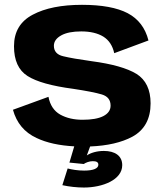

<svg xmlns="http://www.w3.org/2000/svg" viewBox="-20 -618 699 816"><path d="M336.5 179C416.5 179 499.5 146 499.5 84C499.5 44 468.5 23.5 421.5 23.5C391.5 23.5 365.5 31.5 349 42.5L363 4.5C437 1.5 497 -12.5 542.5 -37C594 -65 620 -112.5 620 -178.5C620 -237 600 -279 560 -304C520 -328.5 456 -346.5 369 -358C315 -365.5 275 -372.5 248.5 -379C222.5 -385 209 -400 209 -423.5C209 -441.5 219.5 -456 240 -467.5C260.5 -479 289 -484.5 325.5 -484.5C364 -484.5 395 -477 419 -462.5C443 -447.5 458.5 -424 465.5 -392L611 -446C597.5 -499.5 568 -538 522.5 -562C477.5 -585.5 412.5 -597.5 328.5 -597.5C241.5 -597.5 171.5 -583.5 119 -555.5C66 -527.5 39.5 -483 39.5 -421.5C39.5 -361.5 58.5 -319.5 97 -295C135.5 -270.5 200 -252.5 291 -240.5C347.5 -232 388 -224 413 -216.5C437.5 -209 450 -193.5 450 -169C450 -150 439.5 -135 419 -124.5C398.5 -114 369 -109 331 -109C294.5 -109 263 -116 236 -131C209.5 -146 192.5 -171.5 186 -206.5L35 -151.5C50.5 -95.5 83.5 -55.5 135.5 -31.5C178.5 -11 232 0.5 295.5 4L275 73L336 79C344.5 73 360 67 374 67C389.5 67 398 71 398 82C398 97.5 378 107 337.5 107C310 107 285 102.5 267.5 98L245 169C274.5 175.5 307.5 179 336.5 179Z"/></svg>

Font: Anybody
Style: Bold
Weight: 700
Designer: Tyler Finck
Foundry: Etcetera Type Company
Version: Version 1.110